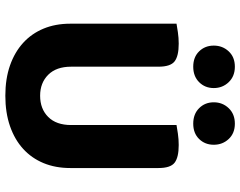

<svg xmlns="http://www.w3.org/2000/svg" viewBox="-108 -752 878 701"><g transform="rotate(90 330.5 -402.0)"><path d="M330 17Q268 17 219.5 0Q171 -17 137 -48Q103 -79 85 -122.5Q67 -166 67 -220V-608Q78 -610 98.5 -613Q119 -616 140 -616Q185 -616 204.5 -601Q224 -586 224 -542V-223Q224 -169 253.5 -139.5Q283 -110 330 -110Q378 -110 407.5 -139.5Q437 -169 437 -223V-608Q448 -610 468.5 -613Q489 -616 510 -616Q555 -616 574.5 -601Q594 -586 594 -542V-220Q594 -166 576 -122.5Q558 -79 524 -48Q490 -17 441 0Q392 17 330 17ZM302 -744Q302 -712 280.5 -690.5Q259 -669 224 -669Q189 -669 168 -690.5Q147 -712 147 -744Q147 -776 168 -798.5Q189 -821 224 -821Q259 -821 280.5 -798.5Q302 -776 302 -744ZM509 -744Q509 -712 488 -690.5Q467 -669 432 -669Q397 -669 375.5 -690.5Q354 -712 354 -744Q354 -776 375.5 -798.5Q397 -821 432 -821Q467 -821 488 -798.5Q509 -776 509 -744Z"/></g></svg>

Font: Baloo Bhaina 2
Style: Bold
Weight: 700
Designer: Yesha Goshar, Manish Minz, Shuchita Grover and Ek Type
Foundry: Ek Type
Version: Version 1.640;hotconv 1.0.111;makeotfexe 2.5.65597; ttfautoh